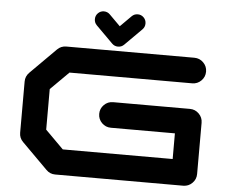

<svg xmlns="http://www.w3.org/2000/svg" viewBox="-60 -989 1253 1059"><g transform="rotate(5 567.0 -460.0)"><path d="M707 -873Q707 -853.5 693.4 -839.8L600.1 -746.6Q586.4 -732.9 566.9 -732.9Q547.4 -732.9 533.7 -746.6L440.4 -839.8Q426.8 -853.5 426.8 -873Q426.8 -892.6 440.4 -906.2Q454.1 -919.9 473.1 -919.9Q492.7 -919.9 506.3 -906.2L566.9 -845.7L627.4 -906.2Q641.1 -919.9 660.6 -919.9Q679.7 -919.9 693.4 -906.2Q707 -892.6 707 -873ZM1063 -354.5V-70.8Q1063 -41.5 1042.2 -20.8Q1021.5 0 992.2 0H283.2Q253.9 0 233.4 -21L91.8 -162.6Q70.8 -183.1 70.8 -212.4V-496.1Q70.8 -525.4 91.8 -546.4L233.4 -688Q253.9 -708.5 283.2 -708.5H992.2Q1021.5 -708.5 1042.2 -687.7Q1063 -667 1063 -637.7Q1063 -608.4 1042.2 -587.6Q1021.5 -566.9 992.2 -566.9H313L212.4 -466.8V-242.2L313 -141.6H921.4V-283.7H566.9Q537.6 -283.7 516.8 -304.4Q496.1 -325.2 496.1 -354.5Q496.1 -383.8 516.8 -404.5Q537.6 -425.3 566.9 -425.3H992.2Q1021.5 -425.3 1042.2 -404.5Q1063 -383.8 1063 -354.5Z"/></g></svg>

Font: Robtronika
Style: Regular
Weight: 400
Designer: GGBot
Version: 1.00